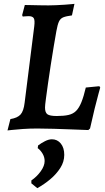

<svg xmlns="http://www.w3.org/2000/svg" viewBox="-20 -668 544 998"><path d="M174 0Q134 0 98.5 2.5Q63 5 41 7.5Q19 10 19 10L34 -49Q71 -55 87 -73Q103 -91 108 -134L158 -531Q162 -563 155.5 -573.5Q149 -584 129 -584Q121 -584 109.5 -583Q98 -582 98 -582Q98 -584 97 -585.5Q96 -587 95 -589L109 -642Q118 -642 139.5 -641.5Q161 -641 186.5 -640.5Q212 -640 232 -640Q248 -640 271 -641Q294 -642 316 -643.5Q338 -645 352.5 -646.5Q367 -648 367 -648L354 -588Q324 -584 309 -578Q294 -572 286.5 -556Q279 -540 273 -506Q267 -474 259.5 -428Q252 -382 244 -331.5Q236 -281 229.5 -234Q223 -187 218.5 -153.5Q214 -120 214 -109Q214 -83 226.5 -74Q239 -65 275 -65Q312 -65 336 -70.5Q360 -76 375.5 -91.5Q391 -107 403 -136.5Q415 -166 426 -213L497 -220Q497 -218 498.5 -216.5Q500 -215 501 -213Q501 -213 492.5 -182.5Q484 -152 472 -103.5Q460 -55 448 0L439 8Q439 8 413.5 7Q388 6 347 4.5Q306 3 260 1.5Q214 0 174 0ZM178 88Q194 76 213.5 66Q233 56 250 56Q278 56 296 78Q314 100 314 137Q314 173 293.5 205Q273 237 241.5 263.5Q210 290 174 310L143 285V270Q172 250 192 222Q212 194 212 169Q212 149 201.5 131Q191 113 176 102Z"/></svg>

Font: Alegreya SemiBold
Style: Italic
Weight: 600
Italic angle: -7°
Designer: Juan Pablo del Peral
Foundry: Huerta Tipografica
Version: Version 2.009